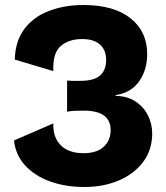

<svg xmlns="http://www.w3.org/2000/svg" viewBox="-20 -736 663 767"><path d="M317 11Q242 11 180.5 -11Q119 -33 80.5 -75Q42 -117 36 -175L193 -243Q191 -188 222.5 -156Q254 -124 314 -124Q366 -124 394 -149.5Q422 -175 422 -216Q422 -294 315 -294Q297 -294 281.5 -293.5Q266 -293 248 -290V-414Q259 -413 272.5 -413Q286 -413 300 -413Q356 -413 380 -434.5Q404 -456 404 -497Q404 -536 379.5 -558Q355 -580 308 -580Q255 -580 222.5 -552Q190 -524 193 -452L39 -498Q41 -572 77.5 -620.5Q114 -669 176 -692.5Q238 -716 313 -716Q435 -716 501.5 -663Q568 -610 568 -520Q568 -458 536.5 -412Q505 -366 442 -356V-353Q489 -352 521.5 -330.5Q554 -309 571 -275Q588 -241 588 -203Q588 -138 552.5 -90Q517 -42 455.5 -15.5Q394 11 317 11Z"/></svg>

Font: Prodigy Sans
Style: Bold
Weight: 700
Designer: Wei Huang
Foundry: Wei Huang
Version: Version 1.003; ttfautohint (v1.8.3)